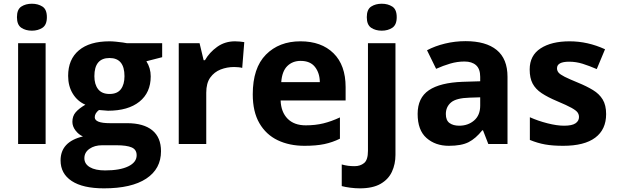

<svg xmlns="http://www.w3.org/2000/svg" viewBox="-20 -780 3341 1040"><path d="M152.8 -759.8Q186 -759.8 210 -744.4Q233.9 -729 233.9 -687Q233.9 -645.5 210 -629.6Q186 -613.8 152.8 -613.8Q119.1 -613.8 95.5 -629.6Q71.8 -645.5 71.8 -687Q71.8 -729 95.5 -744.4Q119.1 -759.8 152.8 -759.8ZM227.1 -545.9V0H78.1V-545.9Z M543 240.2Q428.7 240.2 368.4 200.4Q308.1 160.6 308.1 88.9Q308.1 -12.2 429.2 -41Q406.2 -50.8 389.2 -73Q372.1 -95.2 372.1 -120.1Q372.1 -151.4 390.1 -172.1Q408.2 -192.9 442.4 -212.9Q399.4 -231.4 374.3 -272.5Q349.1 -313.5 349.1 -369.1Q349.1 -458.5 407.2 -507.3Q465.3 -556.2 573.2 -556.2Q588.4 -556.2 608.4 -554.2Q628.4 -552.2 645.3 -549.8Q662.1 -547.4 668 -545.9H858.4V-470.2L772.9 -448.2Q796.4 -411.6 796.4 -366.2Q796.4 -278.3 735.1 -229.2Q673.8 -180.2 564.9 -180.2Q539.1 -181.6 516.1 -184.1Q493.2 -166.5 493.2 -145Q493.2 -112.8 575.2 -112.8H668Q757.8 -112.8 804.9 -74.2Q852.1 -35.6 852.1 39.1Q852.1 134.8 772.2 187.5Q692.4 240.2 543 240.2ZM573.2 -271Q615.2 -271 634.8 -296.9Q654.3 -322.8 654.3 -367.2Q654.3 -465.8 573.2 -465.8Q491.2 -465.8 491.2 -367.2Q491.2 -322.8 511.5 -296.9Q531.7 -271 573.2 -271ZM549.3 143.1Q629.4 143.1 674.8 121.1Q720.2 99.1 720.2 61Q720.2 30.3 693.4 18.6Q666.5 6.8 610.4 6.8H533.2Q492.2 6.8 464.6 26.1Q437 45.4 437 77.1Q437 107.9 466.6 125.5Q496.1 143.1 549.3 143.1Z M1252.9 -556.2Q1264.2 -556.2 1279.1 -554.9Q1293.9 -553.7 1303.2 -551.8L1292 -412.1Q1284.7 -414.6 1271.2 -415.8Q1257.8 -417 1248 -417Q1209.5 -417 1175 -403.6Q1140.6 -390.1 1118.9 -359.9Q1097.2 -329.6 1097.2 -277.8V0H948.2V-545.9H1061L1083 -454.1H1090.3Q1114.3 -496.1 1156.2 -526.1Q1198.2 -556.2 1252.9 -556.2Z M1607.4 -556.2Q1720.7 -556.2 1786.4 -491.7Q1852.1 -427.2 1852.1 -308.1V-235.8H1500Q1502.4 -172.9 1537.8 -137Q1573.2 -101.1 1636.2 -101.1Q1688.5 -101.1 1731.9 -111.8Q1775.4 -122.6 1821.3 -144V-28.8Q1780.8 -8.8 1736.6 0.5Q1692.4 9.8 1629.4 9.8Q1547.4 9.8 1484.1 -20.5Q1420.9 -50.8 1385 -112.8Q1349.1 -174.8 1349.1 -269Q1349.1 -412.1 1420.4 -484.1Q1491.7 -556.2 1607.4 -556.2ZM1608.4 -450.2Q1564.9 -450.2 1536.4 -422.4Q1507.8 -394.5 1503.4 -335H1712.4Q1711.9 -384.3 1686.3 -417.2Q1660.6 -450.2 1608.4 -450.2Z M1966.8 -687Q1966.8 -729 1990.5 -744.4Q2014.2 -759.8 2047.9 -759.8Q2081.1 -759.8 2105 -744.4Q2128.9 -729 2128.9 -687Q2128.9 -645.5 2105 -629.6Q2081.1 -613.8 2047.9 -613.8Q2014.2 -613.8 1990.5 -629.6Q1966.8 -645.5 1966.8 -687ZM1929.2 240.2Q1903.8 240.2 1876.5 236.6Q1849.1 232.9 1831.1 228V110.8Q1849.1 115.7 1865 117.9Q1880.9 120.1 1900.9 120.1Q1931.2 120.1 1952.1 103.3Q1973.1 86.4 1973.1 37.1V-545.9H2122.1V59.1Q2122.1 108.9 2103 150.1Q2084 191.4 2041.5 215.8Q1999 240.2 1929.2 240.2Z M2502 -557.1Q2611.8 -557.1 2670.4 -509.3Q2729 -461.4 2729 -363.8V0H2625L2596.2 -74.2H2592.3Q2557.1 -29.8 2518.3 -10Q2479.5 9.8 2411.1 9.8Q2338.4 9.8 2290.3 -32.5Q2242.2 -74.7 2242.2 -163.1Q2242.2 -250 2303.2 -291.3Q2364.3 -332.5 2486.3 -336.9L2581.1 -339.8V-363.8Q2581.1 -406.7 2558.6 -426.8Q2536.1 -446.8 2496.1 -446.8Q2456.5 -446.8 2418.5 -435.5Q2380.4 -424.3 2342.3 -407.2L2293 -507.8Q2336.4 -530.8 2390.4 -543.9Q2444.3 -557.1 2502 -557.1ZM2581.1 -252.9 2523.4 -251Q2451.2 -249 2423.1 -225.1Q2395 -201.2 2395 -162.1Q2395 -127.9 2415 -113.5Q2435.1 -99.1 2467.3 -99.1Q2515.1 -99.1 2548.1 -127.4Q2581.1 -155.8 2581.1 -208Z M3263.2 -162.1Q3263.2 -78.6 3204.3 -34.4Q3145.5 9.8 3030.3 9.8Q2973.1 9.8 2932.4 2.4Q2891.6 -4.9 2850.1 -22V-145Q2894.5 -125 2945.6 -112.1Q2996.6 -99.1 3035.2 -99.1Q3078.6 -99.1 3097.4 -112.1Q3116.2 -125 3116.2 -146Q3116.2 -159.7 3108.6 -170.7Q3101.1 -181.6 3076.2 -195.6Q3051.3 -209.5 2998 -231.9Q2946.8 -253.4 2913.8 -275.4Q2880.9 -297.4 2865 -327.4Q2849.1 -357.4 2849.1 -403.8Q2849.1 -479.5 2908 -517.8Q2966.8 -556.2 3065.4 -556.2Q3163.6 -556.2 3257.3 -513.2L3212.4 -405.8Q3171.9 -423.3 3136 -434.6Q3100.1 -445.8 3063 -445.8Q2997.1 -445.8 2997.1 -410.2Q2997.1 -397 3005.6 -386.7Q3014.2 -376.5 3038.8 -364Q3063.5 -351.6 3111.3 -332Q3157.7 -313 3191.9 -292.2Q3226.1 -271.5 3244.6 -241Q3263.2 -210.4 3263.2 -162.1Z"/></svg>

Font: Open Sans
Style: Bold
Weight: 700
Designer: Monotype Design Team
Foundry: Monotype Imaging Inc.
Version: Version 3.000; ttfautohint (v1.8.4)